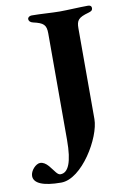

<svg xmlns="http://www.w3.org/2000/svg" viewBox="-176 -711 640 967"><g transform="rotate(-10 144.0 -227.5)"><path d="M57 200C164 200 277 8 277 -86V-550C277 -591 287 -604 341 -619C355 -623 362 -627 362 -640C362 -649 355 -654 344 -654C300 -654 239 -650 200 -650C159 -650 102 -655 56 -655C46 -655 36 -649 36 -640C36 -629 44 -622 57 -619C110 -607 123 -595 123 -551V-7C123 109 100 158 61 158C45 158 36 138 11 108C-2 93 -16 84 -31 84C-53 84 -82 115 -82 142C-82 179 -36 200 57 200Z"/></g></svg>

Font: EB Garamond
Style: Bold
Weight: 700
Designer: Georg Duffner and Octavio Pardo
Foundry: Georg Duffner
Version: Version 1.000;PS 001.000;hotconv 1.0.88;makeotf.lib2.5.64775